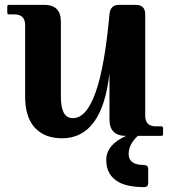

<svg xmlns="http://www.w3.org/2000/svg" viewBox="-20 -557 698 787"><path d="M497.1 0Q428.7 0 428.7 -67.4V-256.8Q398.9 9.8 234.4 9.8Q164.6 9.8 125 -31.2Q83 -74.7 83 -161.1V-454.1Q83 -498 39.1 -498H17.1Q9.8 -498 9.8 -505.4V-529.8Q9.8 -537.1 17.1 -537.1H161.1Q229.5 -537.1 229.5 -468.8V-161.1Q229.5 -118.7 240.7 -96.2Q252.4 -72.8 278.8 -72.8Q390.6 -72.8 428.7 -498.5Q432.1 -537.1 467.8 -537.1H536.1Q575.2 -537.1 575.2 -498.5V-83Q575.2 -39.1 619.1 -39.1H641.1Q648.4 -39.1 648.4 -31.7V-7.3Q648.4 0 641.1 0H544.9Q507.3 34.7 507.3 74.2Q507.3 119.1 568.8 119.1Q587.4 119.1 587.4 136.2V192.9Q587.4 210 570.3 210Q503.9 209.5 468.3 190.4Q415.5 162.1 415.5 99.1Q415.5 36.1 497.1 0Z"/></svg>

Font: Simply Serif
Style: Bold
Weight: 700
Designer: Wojciech Kalinowski "wmk69" (wmk69@o2.pl)
Foundry: Wojciech Kalinowski "wmk69" (wmk69@o2.pl)
Version: Version 1.0.0; 2022-02-18